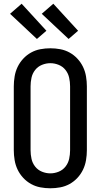

<svg xmlns="http://www.w3.org/2000/svg" viewBox="-20 -1002 540 1030"><path d="M250 8Q223 8 196.5 3Q170 -2 146.5 -15Q123 -28 104.5 -48Q86 -68 74.5 -92Q63 -116 58.5 -143Q54 -170 54 -196V-539Q54 -565 58.5 -592Q63 -619 74.5 -643Q86 -667 104.5 -687Q123 -707 146.5 -720Q170 -733 196.5 -738Q223 -743 250 -743Q277 -743 303.5 -738Q330 -733 353.5 -720Q377 -707 395.5 -687Q414 -667 425.5 -643Q437 -619 441.5 -592Q446 -565 446 -539V-196Q446 -170 441.5 -143Q437 -116 425.5 -92Q414 -68 395.5 -48Q377 -28 353.5 -15Q330 -2 303.5 3Q277 8 250 8ZM250 -72Q273 -72 295 -81Q317 -90 331.5 -108.5Q346 -127 351 -150Q356 -173 356 -196V-539Q356 -562 351 -585Q346 -608 331.5 -626.5Q317 -645 295 -654Q273 -663 250 -663Q227 -663 205 -654Q183 -645 168.5 -626.5Q154 -608 149 -585Q144 -562 144 -539V-196Q144 -173 149 -150Q154 -127 168.5 -108.5Q183 -90 205 -81Q227 -72 250 -72ZM348 -793 204 -928 266 -982 399 -837ZM178 -793 34 -928 96 -982 229 -837Z"/></svg>

Font: Iosevka Term Medium
Style: Regular
Weight: 500
Monospace: yes
Designer: Belleve Invis
Foundry: Belleve Invis
Version: Version 26.3.1